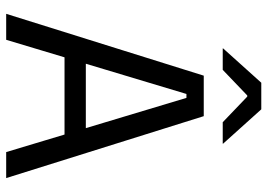

<svg xmlns="http://www.w3.org/2000/svg" viewBox="-142 -723 865 621"><g transform="rotate(90 290.5 -412.5)"><path d="M24.7 0 224.7 -639H355.7L556 0H471.9L296.6 -583H283.9L108.7 0ZM144.3 -188.7V-257.6H435.5V-188.7ZM247.6 -825.1H333.6L444.6 -701.7V-700.4H375.3L292.5 -779.7H288.7L205.9 -700.4H136.6V-701.7Z"/></g></svg>

Font: Anek Latin Medium
Style: Regular
Weight: 500
Designer: Yesha Goshar
Foundry: Ek Type
Version: Version 1.003